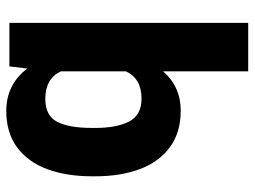

<svg xmlns="http://www.w3.org/2000/svg" viewBox="-118 -672 800 603"><g transform="rotate(90 281.5 -370.0)"><path d="M533.2 -270V-259.8Q533.2 -178.7 510.5 -118.2Q487.8 -57.6 441.9 -23.9Q396 9.8 328.1 9.8Q244.6 9.8 194.8 -56.2L188 0H51.3V-750H203.6V-482.9Q252 -538.1 327.1 -538.1Q395.5 -538.1 441.7 -504.2Q487.8 -470.2 510.5 -409.9Q533.2 -349.6 533.2 -270ZM381.3 -270Q381.3 -336.9 361.1 -376Q340.8 -415 289.1 -415Q226.6 -415 203.6 -366.2V-161.6Q226.6 -112.8 290 -112.8Q342.8 -112.8 362.1 -150.1Q381.3 -187.5 381.3 -259.8Z"/></g></svg>

Font: Heebo ExtraBold
Style: Regular
Weight: 800
Designer: Oded Ezer
Foundry: Meir Sadan
Version: Version 2.001; ttfautohint (v1.5.14-ce02) -l 8 -r 50 -G 200 